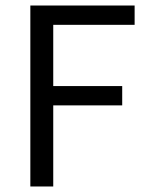

<svg xmlns="http://www.w3.org/2000/svg" viewBox="-20 -676 534 696"><path d="M90 -656H468V-586H173V-364H423V-294H173V0H90Z"/></svg>

Font: Myanmar Sanpya
Style: Regular
Weight: 400
Designer: Danh Hong
Foundry: Google Inc.
Version: Version 2.00 November 22, 2015